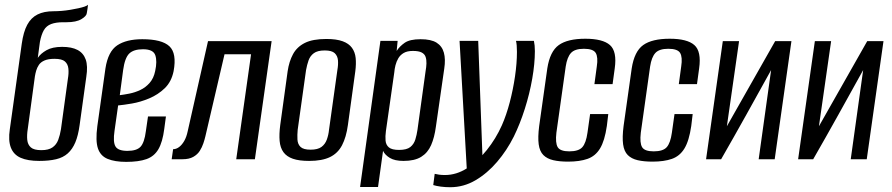

<svg xmlns="http://www.w3.org/2000/svg" viewBox="-20 -666 3729 803"><path d="M144 7Q96 7 66.5 -6Q37 -19 25.5 -48.5Q14 -78 21 -125L71 -483Q78 -533 94 -562.5Q110 -592 137 -605.5Q164 -619 204 -619Q220 -619 238 -620.5Q256 -622 274 -625Q292 -628 308 -631.5Q324 -635 334 -638.5Q344 -642 348 -646Q347 -638 346 -629.5Q345 -621 343 -611Q342 -599 320.5 -586Q299 -573 258 -573H244Q214 -573 194 -565.5Q174 -558 163.5 -540Q153 -522 147 -491L138 -424Q150 -442 174.5 -456Q199 -470 240 -470Q280 -470 304.5 -457Q329 -444 338.5 -417Q348 -390 341 -345L313 -143Q307 -99 295 -70.5Q283 -42 263.5 -24.5Q244 -7 214.5 0Q185 7 144 7ZM153 -38Q183 -38 199.5 -49.5Q216 -61 223.5 -81Q231 -101 235 -126L264 -337Q268 -360 266 -379Q264 -398 251.5 -409Q239 -420 208 -420Q182 -420 166 -413Q150 -406 142.5 -394.5Q135 -383 131.5 -371Q128 -359 126 -347L96 -126Q92 -101 94 -81Q96 -61 109 -49.5Q122 -38 153 -38Z M508 11Q460 11 430 -1.5Q400 -14 389.5 -45.5Q379 -77 387 -138L421 -380Q432 -451 470.5 -476.5Q509 -502 575 -502Q657 -502 688.5 -472.5Q720 -443 706 -368Q697 -324 669 -297Q641 -270 604 -254.5Q567 -239 531.5 -233Q496 -227 474 -225L459 -119Q452 -72 463 -53.5Q474 -35 513 -35Q552 -35 568 -52.5Q584 -70 590 -117L599 -179H674L667 -127Q660 -72 642.5 -42Q625 -12 592.5 -0.5Q560 11 508 11ZM481 -268Q498 -270 521 -274.5Q544 -279 566.5 -289.5Q589 -300 606 -319.5Q623 -339 629 -369Q638 -410 629.5 -435Q621 -460 578 -460Q539 -460 520.5 -442Q502 -424 495 -373Z M698 0 704 -42Q717 -42 729 -51Q741 -60 750.5 -76.5Q760 -93 765 -117L850 -494H1116L1046 0H968L1030 -439H919L839 -96Q836 -83 830.5 -66.5Q825 -50 815.5 -35Q806 -20 788.5 -10Q771 0 743 0Z M1273 7Q1231 7 1205 -2Q1179 -11 1165.5 -29.5Q1152 -48 1149.5 -76.5Q1147 -105 1152 -143L1183 -368Q1189 -409 1205.5 -439.5Q1222 -470 1255 -486.5Q1288 -503 1345 -503Q1387 -503 1413 -493.5Q1439 -484 1452 -466Q1465 -448 1467.5 -423.5Q1470 -399 1466 -368L1435 -143Q1428 -92 1410.5 -58.5Q1393 -25 1360 -9Q1327 7 1273 7ZM1279 -40Q1309 -40 1324.5 -51.5Q1340 -63 1347 -82.5Q1354 -102 1356 -123L1391 -373Q1395 -395 1393.5 -413.5Q1392 -432 1380 -443.5Q1368 -455 1338 -455Q1308 -455 1292.5 -443.5Q1277 -432 1270.5 -413.5Q1264 -395 1260 -373L1225 -123Q1223 -102 1224 -82.5Q1225 -63 1237 -51.5Q1249 -40 1279 -40Z M1486 116 1571 -495H1643L1639 -453Q1651 -472 1672.5 -487Q1694 -502 1739 -502Q1783 -502 1806 -487.5Q1829 -473 1836.5 -445.5Q1844 -418 1838 -379L1803 -136Q1797 -91 1783 -59Q1769 -27 1741.5 -10Q1714 7 1668 7Q1631 7 1610.5 -5.5Q1590 -18 1582 -35L1561 116ZM1649 -39Q1681 -39 1696 -51Q1711 -63 1717 -82.5Q1723 -102 1726 -123L1760 -369Q1763 -385 1763.5 -400.5Q1764 -416 1760 -428Q1756 -440 1743.5 -446.5Q1731 -453 1707 -453Q1683 -453 1668.5 -444.5Q1654 -436 1646 -422.5Q1638 -409 1634 -393Q1630 -377 1629 -363L1594 -118Q1591 -96 1592.5 -78Q1594 -60 1606.5 -49.5Q1619 -39 1649 -39Z M1863 117Q1842 117 1823.5 114.5Q1805 112 1792 108L1798 61Q1806 63 1816.5 64.5Q1827 66 1841 66Q1889 66 1933.5 37.5Q1978 9 2016 -38.5Q2054 -86 2079 -142Q2098 -185 2112 -238.5Q2126 -292 2134 -347Q2142 -402 2142 -449Q2142 -464 2141 -476Q2140 -488 2138 -495H2213Q2217 -477 2217 -452Q2217 -400 2206 -337Q2195 -274 2175 -211Q2155 -148 2129 -95Q2100 -37 2059 11Q2018 59 1968.5 88Q1919 117 1863 117ZM1933 55 1902 -495H1980L1999 22Z M2356 10Q2320 10 2294 4Q2268 -2 2252.5 -17.5Q2237 -33 2233 -62.5Q2229 -92 2235 -139L2269 -380Q2280 -451 2317 -477.5Q2354 -504 2428 -504Q2501 -504 2531 -477.5Q2561 -451 2551 -380L2542 -314H2466L2476 -388Q2482 -427 2471.5 -444.5Q2461 -462 2422 -462Q2384 -462 2368 -444.5Q2352 -427 2346 -388L2307 -111Q2302 -68 2312.5 -50.5Q2323 -33 2361 -33Q2400 -33 2415.5 -50.5Q2431 -68 2437 -111L2448 -189H2524L2518 -139Q2509 -77 2489.5 -45Q2470 -13 2437 -1.5Q2404 10 2356 10Z M2709 10Q2673 10 2647 4Q2621 -2 2605.5 -17.5Q2590 -33 2586 -62.5Q2582 -92 2588 -139L2622 -380Q2633 -451 2670 -477.5Q2707 -504 2781 -504Q2854 -504 2884 -477.5Q2914 -451 2904 -380L2895 -314H2819L2829 -388Q2835 -427 2824.5 -444.5Q2814 -462 2775 -462Q2737 -462 2721 -444.5Q2705 -427 2699 -388L2660 -111Q2655 -68 2665.5 -50.5Q2676 -33 2714 -33Q2753 -33 2768.5 -50.5Q2784 -68 2790 -111L2801 -189H2877L2871 -139Q2862 -77 2842.5 -45Q2823 -13 2790 -1.5Q2757 10 2709 10Z M2933 0 3003 -494H3071L3020 -138L3222 -494H3290L3220 0H3153L3205 -373Q3153 -279 3101.5 -186.5Q3050 -94 2996 0Z M3318 0 3388 -494H3456L3405 -138L3607 -494H3675L3605 0H3538L3590 -373Q3538 -279 3486.5 -186.5Q3435 -94 3381 0Z"/></svg>

Font: Alumni Sans Medium
Style: Italic
Weight: 500
Italic angle: -8°
Designer: Robert E. Leuschke
Foundry: Robert E. Leuschke
Version: Version 1.016